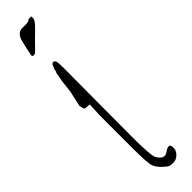

<svg xmlns="http://www.w3.org/2000/svg" viewBox="-303 -834 813 813"><g transform="rotate(-45 103.5 -427.5)"><path d="M52.7 -741.2Q46.9 -735.8 39.1 -735.8Q31.2 -735.8 31.2 -742.7Q33.2 -757.3 43 -797.4Q48.8 -829.1 60.5 -841.3Q71.3 -851.6 83.5 -851.8Q95.7 -852.1 101.6 -851.6Q107.4 -851.1 109.4 -851.6Q111.3 -852.1 115.2 -852.3Q119.1 -852.5 121.1 -853.3Q123 -854 126 -855.2Q128.9 -856.4 130.9 -859.4H148.4V-849.1Q148.4 -835.9 121.6 -810.3Q94.7 -784.7 52.7 -741.2ZM59.6 -420.9 36.1 -422.9H34.2Q28.3 -422.9 24.4 -448.2Q26.4 -459 40 -518.6L45.9 -570.3L53.7 -614.3Q57.6 -620.1 58.1 -626Q58.6 -631.8 60.5 -635.3Q62.5 -638.7 65.9 -647.9Q69.3 -657.2 77.1 -657.2Q85 -657.2 87.9 -647.9Q90.8 -638.7 90.8 -607.4L88.9 -198.2Q88.9 -84 99.1 -66.9Q109.4 -49.8 120.1 -44.9L121.1 -43.9L125 -43Q136.7 -41 148.4 -49.8Q160.2 -58.6 167.5 -59.1Q174.8 -59.6 177.7 -56.2Q180.7 -52.7 180.7 -38.1Q180.7 -23.4 167 -9.8Q153.3 3.9 136.7 3.9Q120.1 3.9 112.8 1Q105.5 -2 88.9 -17.6Q72.3 -33.2 64.5 -50.8Q56.6 -68.4 56.6 -165V-356.4Z"/></g></svg>

Font: Drukaatie burti
Style: Thin
Weight: 100
Version: Version 0.14